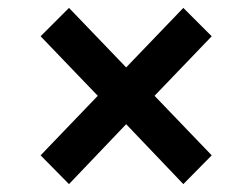

<svg xmlns="http://www.w3.org/2000/svg" viewBox="-20 -544 640 487"><path d="M300 -229 155 -77 83 -150 228 -301 83 -452 155 -524 300 -373 445 -524 517 -452 372 -301 517 -150 445 -77Z"/></svg>

Font: IBM Plex Arabic SemiBold
Style: Regular
Weight: 600
Designer: Mike Abbink, Paul van der Laan, Pieter van Rosmalen, Wael Morcos, Khajak Apelian
Foundry: Bold Monday
Version: Version 1.0